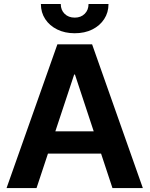

<svg xmlns="http://www.w3.org/2000/svg" viewBox="-20 -952 757 972"><path d="M165 0H13.2L270.5 -727.5H446.3L703.1 0H549.3L359.4 -574.7H355.5ZM167 -287.1H548.8V-174.3H167ZM357.9 -783.7Q308.6 -783.7 269.8 -802.7Q231 -821.8 209 -855.2Q187 -888.7 187 -931.6H287.6Q287.6 -901.4 307.1 -882.1Q326.7 -862.8 358.4 -862.8Q389.6 -862.8 408.9 -882.1Q428.2 -901.4 428.2 -931.6H529.3Q529.3 -888.7 507.3 -855.2Q485.4 -821.8 447 -802.7Q408.7 -783.7 357.9 -783.7Z"/></svg>

Font: Inter Cardless Tabular Bold
Style: Bold
Weight: 700
Designer: Rasmus Andersson
Foundry: rsms
Version: Version 4.000;git-4fc901f